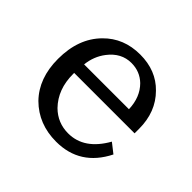

<svg xmlns="http://www.w3.org/2000/svg" viewBox="-132 -675 847 847"><g transform="rotate(45 291.5 -251.5)"><path d="M528.3 -255.4H151.4V-248Q151.4 -153.3 209 -93.8Q255.4 -47.9 321.3 -47.9Q420.9 -47.9 483.4 -158.7L528.3 -123.5Q458.5 15.6 309.6 15.6Q199.7 15.6 127.4 -56.2Q57.1 -128.4 57.1 -249Q57.1 -376.5 131.3 -451.2Q197.8 -519 300.3 -519Q399.9 -519 461.9 -455.1Q528.3 -388.7 528.3 -283.2ZM435.5 -313Q433.1 -385.7 389.2 -429.7Q352.1 -465.3 299.3 -465.3Q236.3 -465.3 193.4 -409.2Q161.6 -367.7 155.8 -313Z"/></g></svg>

Font: DYmingA
Style: SemiBold
Weight: 400
Designer: Ichiten Fonts Project, New YuGong
Version: Version 1.00;July 13, 2021;FontCreator 13.0.0.2613 64-bit